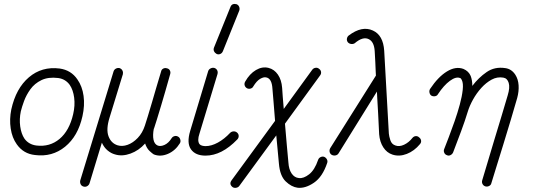

<svg xmlns="http://www.w3.org/2000/svg" viewBox="-20 -756 2656 950"><path d="M153 11Q96 5 63 -42Q40 -74 33 -120Q26 -166 36 -215Q59 -319 123 -373.5Q187 -428 275 -417Q332 -409 363 -363Q387 -329 393.5 -281.5Q400 -234 388 -181Q366 -82 302 -30Q238 22 153 11ZM160 -36Q226 -28 274.5 -68.5Q323 -109 342 -191Q352 -234 347 -272.5Q342 -311 325 -336Q304 -365 268 -370Q219 -376 185 -359.5Q151 -343 130.5 -314.5Q110 -286 99 -256Q88 -226 83 -205Q75 -167 80 -130.5Q85 -94 101 -70Q122 -41 160 -36Z M393 167Q383 164 379 155.5Q375 147 377 137L542 -403Q545 -412 553.5 -416.5Q562 -421 572 -419Q582 -415 586 -406.5Q590 -398 588 -389L522 -174Q504 -116 517 -81.5Q530 -47 562 -37Q585 -30 611.5 -39.5Q638 -49 661.5 -73.5Q685 -98 697 -135Q702 -150 711.5 -181Q721 -212 732 -249.5Q743 -287 753 -321.5Q763 -356 770 -378.5Q777 -401 777 -402Q779 -412 787.5 -416.5Q796 -421 806 -418Q816 -416 820.5 -407.5Q825 -399 822 -389Q821 -386 814.5 -362.5Q808 -339 798 -304.5Q788 -270 777 -233Q766 -196 756.5 -165.5Q747 -135 742 -120L741 -119Q735 -87 739.5 -65Q744 -43 760 -36Q774 -30 794 -39Q814 -48 829 -72Q834 -80 843.5 -82.5Q853 -85 861 -80Q869 -76 872 -65.5Q875 -55 870 -47Q847 -10 810.5 5.5Q774 21 741 8Q734 4 720 -9Q706 -22 698 -46Q667 -11 625.5 4Q584 19 549 8Q530 3 512.5 -11.5Q495 -26 484 -50L423 151Q420 160 411.5 165Q403 170 393 167Z M997 14Q947 14 925 -17Q903 -48 921 -108L1010 -404Q1013 -413 1022 -417.5Q1031 -422 1040 -420Q1050 -417 1054.5 -408.5Q1059 -400 1056 -389L967 -95Q955 -60 967 -43Q972 -37 981 -35Q990 -33 997 -33Q1026 -33 1058 -50.5Q1090 -68 1119 -99Q1127 -106 1136.5 -106Q1146 -106 1153 -100Q1161 -93 1161 -83Q1161 -73 1154 -66Q1077 14 997 14ZM1083 -503Q1079 -493 1070 -489Q1061 -485 1052 -489Q1043 -494 1039 -502.5Q1035 -511 1039 -521L1120 -721Q1124 -732 1132.5 -735Q1141 -738 1151 -735Q1160 -731 1163.5 -722Q1167 -713 1164 -704Z M1453 173Q1422 169 1393.5 141.5Q1365 114 1360 53Q1358 31 1354.5 -6Q1351 -43 1347 -86L1164 164Q1159 171 1149 173Q1139 175 1131 170Q1112 155 1126 136L1341 -158Q1337 -208 1333.5 -251.5Q1330 -295 1328 -317Q1325 -368 1297 -373Q1285 -376 1267.5 -366Q1250 -356 1233 -328Q1229 -320 1219 -317.5Q1209 -315 1201 -320Q1193 -325 1190.5 -334Q1188 -343 1193 -352Q1215 -391 1246.5 -409.5Q1278 -428 1309 -420Q1337 -413 1355 -387Q1373 -361 1376 -321Q1377 -305 1379 -277.5Q1381 -250 1384 -217L1525 -411Q1531 -419 1541 -420.5Q1551 -422 1558 -416Q1567 -410 1568.5 -400.5Q1570 -391 1564 -383L1390 -144Q1395 -87 1399.5 -34Q1404 19 1407 48Q1409 82 1423 102.5Q1437 123 1459 125Q1482 128 1509.5 106.5Q1537 85 1554 35Q1557 26 1566 21.5Q1575 17 1584 20Q1593 24 1597.5 32.5Q1602 41 1599 50Q1576 119 1533.5 148Q1491 177 1453 173Z M1621 10Q1613 5 1611 -4.5Q1609 -14 1614 -23L1840 -382Q1840 -382 1839 -401Q1838 -420 1837 -448.5Q1836 -477 1834 -503Q1831 -549 1805 -562Q1776 -577 1735 -542Q1727 -537 1717 -538.5Q1707 -540 1701 -547Q1695 -555 1696.5 -564.5Q1698 -574 1705 -580Q1771 -630 1825 -605Q1876 -582 1881 -505L1904 -95Q1905 -82 1911.5 -62Q1918 -42 1937 -36Q1956 -29 1979.5 -40Q2003 -51 2021 -74Q2028 -82 2037.5 -82.5Q2047 -83 2054 -76Q2062 -70 2063.5 -60.5Q2065 -51 2058 -43Q2030 -9 1993 5.5Q1956 20 1922 9Q1894 0 1876.5 -27Q1859 -54 1856 -92Q1854 -145 1851 -193.5Q1848 -242 1846.5 -272.5Q1845 -303 1845 -303L1655 3Q1650 11 1640 13Q1630 15 1621 10Z M2381 166Q2372 163 2367.5 154.5Q2363 146 2366 136Q2377 100 2392.5 47.5Q2408 -5 2426 -64.5Q2444 -124 2461.5 -181.5Q2479 -239 2492 -284Q2504 -323 2497 -346Q2490 -369 2470 -372Q2440 -377 2412.5 -362Q2385 -347 2361.5 -321Q2338 -295 2320.5 -263.5Q2303 -232 2294 -202Q2281 -159 2261.5 -106.5Q2242 -54 2222 -2Q2218 7 2209 11.5Q2200 16 2192 12Q2182 9 2178 -0.5Q2174 -10 2178 -19Q2187 -42 2201 -78.5Q2215 -115 2229.5 -156.5Q2244 -198 2255 -238.5Q2266 -279 2269.5 -311.5Q2273 -344 2265 -360Q2261 -369 2256 -370Q2236 -378 2206 -356Q2176 -334 2147 -290Q2143 -282 2133 -280Q2123 -278 2114 -283Q2107 -288 2105 -298Q2103 -308 2108 -316Q2148 -376 2191.5 -402.5Q2235 -429 2273 -415Q2299 -404 2309 -380Q2317 -359 2317 -331Q2348 -372 2388 -399.5Q2428 -427 2480 -419Q2511 -415 2530 -386Q2544 -364 2546 -334Q2548 -304 2539 -271Q2526 -225 2507.5 -163.5Q2489 -102 2470 -40Q2451 22 2435 73Q2419 124 2411 151Q2409 160 2399.5 164.5Q2390 169 2381 166Z"/></svg>

Font: Zen Kurenaido
Style: ARC
Weight: 400
Designer: Yoshimichi Ohira
Foundry: Positype
Version: Version 1.001